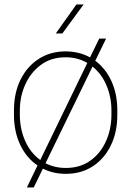

<svg xmlns="http://www.w3.org/2000/svg" viewBox="-20 -768 587 859"><path d="M42.5 -253.9V-274.4Q42.5 -352.1 71.8 -411.4Q101.1 -470.7 153.1 -504.4Q205.1 -538.1 273.4 -538.1Q334 -538.1 382.8 -511.2L423.8 -595.2H454.6L406.2 -496.1Q452.6 -461.9 478.8 -404.5Q504.9 -347.2 504.9 -274.4V-253.9Q504.9 -176.8 475.8 -117.2Q446.8 -57.6 395 -23.9Q343.3 9.8 274.4 9.8Q218.3 9.8 171.9 -13.7L130.9 70.8H100.1L147.9 -27.8Q98.6 -61 70.6 -119.9Q42.5 -178.7 42.5 -253.9ZM68.8 -274.4V-253.9Q68.8 -191.9 92.3 -138.2Q115.7 -84.5 160.2 -52.2L370.6 -486.3Q350.1 -498.5 325.7 -505.1Q301.3 -511.7 273.4 -511.7Q209 -511.7 163.3 -478Q117.7 -444.3 93.3 -390.4Q68.8 -336.4 68.8 -274.4ZM478.5 -274.4Q478.5 -333 456.8 -385Q435.1 -437 394 -470.2L183.6 -37.6Q224.6 -16.6 274.4 -16.6Q338.9 -16.6 384.5 -49.6Q430.2 -82.5 454.3 -136.7Q478.5 -190.9 478.5 -253.9ZM229.5 -618.2 321.8 -748H354L258.8 -618.2Z"/></svg>

Font: Vazirmatn RD UI Thin
Style: Regular
Weight: 100
Designer: Saber Rastikerdar
Foundry: Saber Rastikerdar
Version: Version 33.003